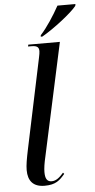

<svg xmlns="http://www.w3.org/2000/svg" viewBox="-63 -994 515 1041"><g transform="rotate(-5 194.5 -473.5)"><path d="M187 -805 186 -797H195C260 -834 359 -911 387 -947L389 -957H291C263 -906 223 -844 187 -805ZM137 10C198 10 220 -12 248 -45L242 -52C221 -28 202 -11 177 -11C151 -11 142 -30 142 -64C142 -84 146 -112 155 -150L287 -760H115L113 -750H132C168 -750 172 -736 172 -719C172 -712 170 -700 167 -686L63 -192C53 -144 47 -110 47 -83C47 -24 75 10 137 10Z"/></g></svg>

Font: Noto Serif Display ExtraCondensed Medium
Style: Italic
Weight: 500
Width: 2
Italic angle: -12°
Designer: Monotype Design Team
Foundry: Monotype Imaging Inc.
Version: Version 2.009